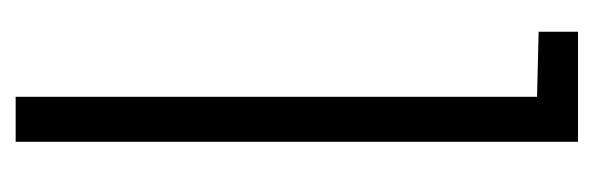

<svg xmlns="http://www.w3.org/2000/svg" viewBox="-270 -470 740 239"><g transform="rotate(90 99.5 -350.0)"><path d="M19 -651 100 -649V0H156V-700H19Z"/></g></svg>

Font: AdventPro_ExpandedRegular
Style: ExpandedRegular
Weight: 400
Width: 7
Designer: VivaRado, Andreas Kalpakidis
Foundry: VivaRado, Andreas Kalpakidis
Version: Version 3.000